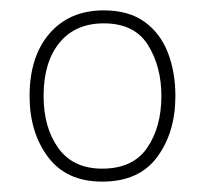

<svg xmlns="http://www.w3.org/2000/svg" viewBox="-20 -745 392 370"><path d="M318 -560Q318 -490 283 -442.5Q248 -395 177 -395Q108 -395 72.5 -442.5Q37 -490 37 -560Q37 -636 75.5 -680.5Q114 -725 180 -725Q228 -725 258.5 -703Q289 -681 303.5 -643.5Q318 -606 318 -560ZM64 -560Q64 -499 92.5 -459.5Q121 -420 177 -420Q236 -420 263.5 -460Q291 -500 291 -560Q291 -617 265 -658.5Q239 -700 180 -700Q125 -700 94.5 -662.5Q64 -625 64 -560Z"/></svg>

Font: Noto Sans Cherokee Thin
Style: Regular
Weight: 100
Designer: Monotype Design Team
Foundry: Monotype Imaging Inc.
Version: Version 2.001; ttfautohint (v1.8.4.7-5d5b)